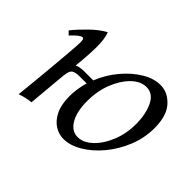

<svg xmlns="http://www.w3.org/2000/svg" viewBox="-100 -642 844 844"><g transform="rotate(45 322.0 -220.0)"><path d="M33 -339Q59 -371 92.5 -403.5Q126 -436 160 -455Q166 -442 169 -421.5Q172 -401 172 -376Q172 -353 170 -321Q168 -289 164 -251Q172 -256 184 -258Q196 -260 210 -260H265Q287 -315 324 -359Q361 -403 404 -429Q447 -455 489 -455Q534 -455 569 -417Q604 -379 604 -302Q604 -241 581 -184Q558 -127 520.5 -82Q483 -37 439 -11Q395 15 354 15Q325 15 299 -1.5Q273 -18 256.5 -51.5Q240 -85 240 -137Q240 -183 254 -230H210Q182 -230 171 -221Q160 -212 158 -183V-189Q154 -143 149.5 -95Q145 -47 141 0Q108 3 76 15Q78 -6 82 -43.5Q86 -81 90 -126Q94 -171 98 -214.5Q102 -258 104.5 -292Q107 -326 107 -341Q107 -361 98 -361Q84 -361 49 -323ZM392 -35Q428 -35 461 -66.5Q494 -98 514.5 -150Q535 -202 534 -263Q533 -321 512.5 -363Q492 -405 451 -405Q415 -405 382.5 -373Q350 -341 330 -289.5Q310 -238 310 -177Q310 -112 332.5 -73.5Q355 -35 392 -35Z"/></g></svg>

Font: Bona Nova SC
Style: Italic
Weight: 400
Italic angle: -4°
Designer: Mateusz Machalski
Foundry: Capitalics
Version: Version 4.001; ttfautohint (v1.8.4.7-5d5b)